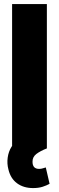

<svg xmlns="http://www.w3.org/2000/svg" viewBox="-20 -748 297 968"><path d="M216.3 -727.5V0H41V-727.5ZM147 200.2Q98.6 200.2 65.9 176Q33.2 151.9 22.5 106.4Q14.6 77.1 18.8 46.6Q22.9 16.1 38.3 -8.3Q53.7 -32.7 80.1 -44.4L216.8 0Q183.1 13.2 163.3 28.3Q143.6 43.5 144 66.9Q143.6 103.5 177.2 103.5Q188 103.5 196 100.6Q204.1 97.7 210.9 96.2L230 178.7Q216.3 186.5 195.6 193.4Q174.8 200.2 147 200.2Z"/></svg>

Font: Inter Tight ExtraBold
Style: Regular
Weight: 800
Designer: Rasmus Andersson
Foundry: rsms
Version: Version 3.004; ttfautohint (v1.8.4.7-5d5b)